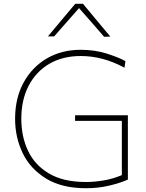

<svg xmlns="http://www.w3.org/2000/svg" viewBox="-20 -989 776 1018"><path d="M658 -37Q623 -20.5 563.2 -5.8Q503.5 9 436 9Q311.5 9 228 -40Q141 -92.5 100.5 -176.8Q60 -261 60 -359Q60 -468.5 104.8 -550.8Q149.5 -633 228 -679Q306.5 -725 408 -725Q483 -725 546.5 -704.8Q610 -684.5 645 -665L640 -630Q526 -692 408 -692Q312 -692 241.2 -650.5Q170.5 -609 131.8 -534.2Q93 -459.5 93 -359Q93 -264.5 129 -188.8Q165 -113 240.8 -68.5Q316.5 -24 436 -24Q479 -24 528.8 -32.2Q578.5 -40.5 626 -60.5V-348H378V-378H658ZM532 -794Q498.5 -832.5 466 -870Q433 -907 399 -946Q365.5 -907.5 333 -871Q300.5 -834 267 -796H234Q270 -839 306.2 -882.2Q342.5 -925.5 379 -969H420Q456 -925.5 492.2 -882Q528.5 -838.5 565 -795Z"/></svg>

Font: Heraclito Thin
Style: Regular
Weight: 100
Designer: Kostas Bartsokas (font) & Cristiano Sobral (main changes)
Foundry: Kostas Bartsokas (font) & Cristiano Sobral (main changes)
Version: Version 1.00;July 8, 2020;FontCreator 13.0.0.2655 64-bit